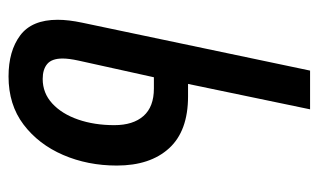

<svg xmlns="http://www.w3.org/2000/svg" viewBox="-172 -582 764 461"><g transform="rotate(90 210.5 -352.0)"><path d="M164 10Q103 10 65.5 -18Q28 -46 28 -108Q28 -134 35 -167L150 -714H243L182 -421H212Q295 -421 336.5 -375.5Q378 -330 378 -250Q378 -180 352.5 -121Q327 -62 279.5 -26Q232 10 164 10ZM170 -72Q204 -72 229 -95Q254 -118 267.5 -157Q281 -196 281 -244Q281 -289 259 -314Q237 -339 193 -339H166L126 -158Q121 -135 121 -120Q121 -94 134 -83Q147 -72 170 -72Z"/></g></svg>

Font: Noto Sans ExtraCondensed Medium
Style: Italic
Weight: 500
Width: 2
Italic angle: -12°
Designer: Monotype Design Team
Foundry: Monotype Imaging Inc.
Version: Version 2.013; ttfautohint (v1.8.4.7-5d5b)